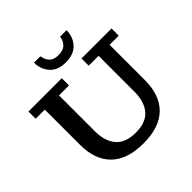

<svg xmlns="http://www.w3.org/2000/svg" viewBox="-223 -1077 1280 1280"><g transform="rotate(-45 416.5 -437.5)"><path d="M433 -737Q359 -737 320.5 -779.5Q282 -822 281 -886H342Q345 -855 366 -830.5Q387 -806 433 -806Q480 -806 502 -830.5Q524 -855 527 -886H588Q587 -822 548 -779.5Q509 -737 433 -737ZM417 11Q267 11 189 -64.5Q111 -140 111 -283V-614H25V-682H339V-614H245V-275Q245 -182 290.5 -129Q336 -76 432 -76Q528 -76 573 -129Q618 -182 618 -275V-614H525V-682H808V-614H722V-283Q722 -140 645 -64.5Q568 11 417 11Z"/></g></svg>

Font: Montagu Slab 16pt Medium
Style: Regular
Weight: 500
Designer: Florian Karsten
Foundry: Florian Karsten
Version: Version 1.000; ttfautohint (v1.8.3)